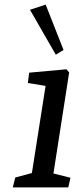

<svg xmlns="http://www.w3.org/2000/svg" viewBox="-20 -815 333 835"><path d="M118.7 -62.5 178.2 -441.4 101.1 -454.1 106.9 -499 269 -513.7 280.8 -500 212.4 -60.5 286.6 -42 276.9 0H35.6L46.4 -43ZM110.4 -772.5 178.7 -794.9 256.3 -597.7 222.7 -577.1Z"/></svg>

Font: Neuton
Style: Italic
Weight: 400
Italic angle: -9°
Designer: Brian M Zick
Version: Version 1.32